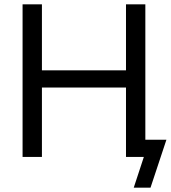

<svg xmlns="http://www.w3.org/2000/svg" viewBox="-20 -730 794 893"><path d="M656 -710V0H566V-323H175V0H85V-710H175V-403H566V-710ZM602 143 649 0H589V-80H754L680 143Z"/></svg>

Font: Raleway Medium
Style: Regular
Weight: 500
Designer: Matt McInerney, Pablo Impallari, Rodrigo Fuenzalida
Foundry: Matt McInerney, Pablo Impallari, Rodrigo Fuenzalida
Version: Version 4.026